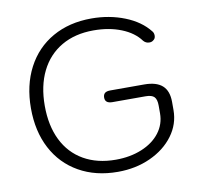

<svg xmlns="http://www.w3.org/2000/svg" viewBox="-80 -794 924 888"><g transform="rotate(-10 382.0 -350.0)"><path d="M58 -349Q58 -457 101 -539Q144 -621 222.5 -665.5Q301 -710 405 -710Q489 -710 561 -681.5Q633 -653 673 -602Q680 -594 680 -581Q680 -567 669 -560Q662 -554 651 -554Q634 -554 623 -567Q593 -608 535.5 -631Q478 -654 405 -654Q318 -654 254.5 -617Q191 -580 157 -511.5Q123 -443 123 -349Q123 -256 156.5 -188Q190 -120 253.5 -83.5Q317 -47 404 -47Q472 -47 526.5 -69.5Q581 -92 611.5 -132Q642 -172 642 -223V-259Q642 -288 630.5 -300Q619 -312 590 -312H434Q400 -312 400 -339Q400 -353 408 -360Q416 -367 434 -367H593Q650 -367 678 -342Q706 -317 706 -265V-227Q706 -161 666 -107Q626 -53 557 -21.5Q488 10 404 10Q300 10 221.5 -34.5Q143 -79 100.5 -160Q58 -241 58 -349Z"/></g></svg>

Font: Kodchasan Light
Style: Regular
Weight: 300
Version: Version 1.000; ttfautohint (v1.6)